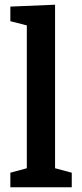

<svg xmlns="http://www.w3.org/2000/svg" viewBox="-20 -796 349 816"><path d="M285 -62V0H24V-62L94 -81V-688L24 -706V-768L214 -776V-81Z"/></svg>

Font: Bitter SemiBold
Style: Regular
Weight: 600
Designer: Sol Matas, and Bitter project Authors
Foundry: Sol Matas
Version: Version 2.001